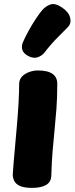

<svg xmlns="http://www.w3.org/2000/svg" viewBox="-20 -897 362 932"><path d="M73 -489Q73 -511 87 -525.5Q101 -540 122 -547.5Q143 -555 163 -555Q212 -555 235 -538.5Q258 -522 258 -490Q258 -423 254 -370Q250 -317 245 -268Q240 -219 235.5 -165.5Q231 -112 229 -44Q228 -13 203.5 1Q179 15 136 15Q96 15 75.5 5Q55 -5 48.5 -20Q42 -35 42 -50Q42 -59 45 -94Q48 -129 52.5 -179.5Q57 -230 62 -287Q67 -344 70 -397Q73 -450 73 -489ZM195 -641Q183 -626 163 -619Q143 -612 117 -625Q92 -639 88 -656.5Q84 -674 90 -689Q101 -715 118 -746Q135 -777 153.5 -805Q172 -833 185 -848Q203 -868 225.5 -875.5Q248 -883 282 -860Q314 -838 320.5 -811Q327 -784 310 -766Q299 -754 264.5 -720Q230 -686 195 -641Z"/></svg>

Font: Playpen Sans ExtraBold
Style: Regular
Weight: 800
Designer: Laura Meseguer, Veronika Burian, José Scaglione
Foundry: TypeTogether
Version: Version 1.001